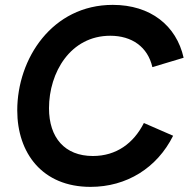

<svg xmlns="http://www.w3.org/2000/svg" viewBox="-20 -732 754 768"><path d="M342 15.5C486.5 15.5 608 -60 672.5 -189L555.5 -240C514.5 -159 445.5 -108 351.5 -108C239 -108 176 -181.5 176 -299C176 -442.5 262 -589 421 -589C507.5 -589 571 -544.5 589.5 -463.5L714.5 -501C685.5 -630 582 -712.5 431 -712.5C189 -712.5 49 -498 49 -290.5C49 -120 149 15.5 342 15.5Z"/></svg>

Font: HK Grotesk
Style: Bold Italic
Weight: 700
Italic angle: -16°
Designer: Alfredo Marco Pradil
Foundry: Hanken Design Co.
Version: Version 3.001;FEAKit 1.0